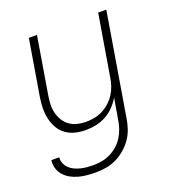

<svg xmlns="http://www.w3.org/2000/svg" viewBox="-135 -626 869 955"><g transform="rotate(-20 300.0 -148.5)"><path d="M210 223Q187 223 164 221Q141 219 119.5 213Q98 207 79.5 197Q61 187 46.5 171Q32 155 25.5 134Q19 113 22 90H64Q62 107 68.5 122.5Q75 138 86.5 149Q98 160 113 167Q128 174 144.5 178Q161 182 178 183.5Q195 185 212 185Q235 185 258 180.5Q281 176 302 165.5Q323 155 341.5 138.5Q360 122 372.5 101.5Q385 81 392.5 59Q400 37 403 14L422 -96Q407 -71 387 -50.5Q367 -30 342 -16.5Q317 -3 290 2.5Q263 8 236 8Q207 8 180 1.5Q153 -5 131 -21Q109 -37 95.5 -60.5Q82 -84 76 -111.5Q70 -139 70.5 -168Q71 -197 76 -226L125 -520H168L118 -219Q114 -196 113 -172.5Q112 -149 117.5 -127Q123 -105 134.5 -86Q146 -67 164 -54Q182 -41 204 -35.5Q226 -30 250 -30Q272 -30 294 -34Q316 -38 337 -48.5Q358 -59 376.5 -75.5Q395 -92 407.5 -111.5Q420 -131 427.5 -153Q435 -175 438 -197L492 -520H535L445 21Q441 48 432 75Q423 102 406.5 126Q390 150 367 169.5Q344 189 318 201.5Q292 214 264.5 218.5Q237 223 210 223Z"/></g></svg>

Font: Iosevka Extralight Extended
Style: Italic
Weight: 200
Width: 7
Italic angle: -9°
Monospace: yes
Designer: Belleve Invis
Foundry: Belleve Invis
Version: Version 32.5.0; ttfautohint (v1.8.4)